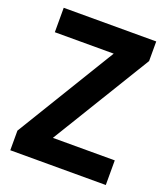

<svg xmlns="http://www.w3.org/2000/svg" viewBox="-132 -808 788 901"><g transform="rotate(20 262.0 -357.0)"><path d="M501 0H24V-98L325 -592H31V-714H493V-616L192 -123H501Z"/></g></svg>

Font: Noto Sans Ethiopic SemiCondensed
Style: Bold
Weight: 700
Width: 4
Designer: Monotype Design Team
Foundry: Monotype Imaging Inc.
Version: Version 2.102; ttfautohint (v1.8.4.7-5d5b)